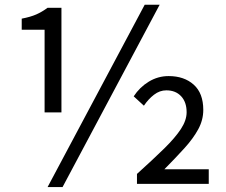

<svg xmlns="http://www.w3.org/2000/svg" viewBox="-20 -766 943 800"><path d="M165.8 -297.8V-642.2H70.5V-688.3Q107.1 -695.3 131.2 -705.9Q155.3 -716.5 178 -733.4H236V-297.8ZM178.3 13.4 583 -746.4H645.3L240.7 13.4ZM550.7 0V-41.3Q618.3 -102.2 664.3 -147.3Q710.2 -192.4 733.9 -228.7Q757.6 -265.1 757.6 -298.2Q757.6 -340.6 734.6 -365.1Q711.7 -389.6 673 -389.6Q645.5 -389.6 621.7 -371.3Q598 -353.1 579.6 -325.6L537.1 -364.6Q561.7 -402.4 599.8 -425.7Q637.9 -449 682.6 -449Q747.2 -449 787.1 -413.3Q827 -377.6 827 -308Q827 -266.3 806.1 -227.6Q785.1 -188.9 748.6 -148.7Q712.1 -108.5 665 -60.8H849.8V0Z"/></svg>

Font: Noto Sans TC Thin
Style: Regular
Weight: 100
Designer: Ryoko NISHIZUKA 西塚涼子 (kana, bopomofo & ideographs); Paul D. Hunt (Latin, Greek & Cyrillic); Sandoll Communications 산돌커뮤니
Foundry: Adobe
Version: Version 2.004-H2;hotconv 1.0.118;makeotfexe 2.5.65603